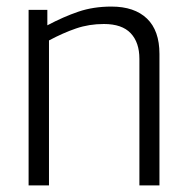

<svg xmlns="http://www.w3.org/2000/svg" viewBox="-20 -564 572 584"><path d="M67 0V-534H124V-487Q173 -513 218.5 -528.5Q264 -544 319 -544Q389 -544 427 -507.5Q465 -471 465 -400V0H404V-385Q404 -435 377.5 -463Q351 -491 296 -491Q251 -491 211.5 -477.5Q172 -464 129 -441V0Z"/></svg>

Font: Georama Light
Style: Regular
Weight: 300
Designer: Jean-Baptiste Levee
Foundry: Production Type
Version: Version 1.000